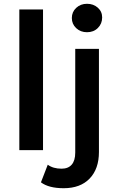

<svg xmlns="http://www.w3.org/2000/svg" viewBox="-20 -792 624 1013"><path d="M82 -742H207V0H82ZM196 170 232 77Q260 98 305 98Q340 98 358.5 76.5Q377 55 377 13V-534H502V10Q502 99 453 150Q404 201 316 201Q237 201 196 170ZM359 -697Q359 -729 382 -750.5Q405 -772 439 -772Q473 -772 496 -751.5Q519 -731 519 -700Q519 -667 496.5 -644.5Q474 -622 439 -622Q405 -622 382 -643.5Q359 -665 359 -697Z"/></svg>

Font: APTA Sans SemiBold
Style: Bold
Weight: 600
Version: Version 7.200